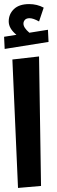

<svg xmlns="http://www.w3.org/2000/svg" viewBox="-28 -924 282 949"><path d="M209 -776.9 211.9 -716.8 -4.9 -682.1 -7.8 -742.2 53.2 -752Q15.1 -783.2 15.1 -817.9Q15.1 -854.5 41 -879.2Q66.9 -903.8 116.2 -903.8Q155.3 -903.8 188 -886.2L165 -817.9Q136.2 -834 118.2 -834Q102.5 -834 95.2 -825.9Q87.9 -817.9 87.9 -807.1Q87.9 -787.1 117.2 -762.2ZM33.2 -629.9 165 -645 174.8 -4.9 61 4.9Z"/></svg>

Font: FiraGO SemiBold
Style: Italic
Weight: 600
Italic angle: -8°
Designer: bBox Type GmbH
Foundry: bBox Type GmbH
Version: Version 1.001;PS 001.001;hotconv 1.0.88;makeotf.lib2.5.64775